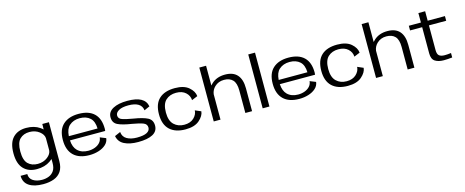

<svg xmlns="http://www.w3.org/2000/svg" viewBox="-46 -1628 6548 2702"><g transform="rotate(-15 3228.0 -276.5)"><path d="M335.5 232Q202 232 128.5 182.2Q55 132.5 55 36H152Q152 101.5 204 135Q256 168.5 335.5 168.5Q388.5 168.5 434.2 150.2Q480 132 508.2 90.5Q536.5 49 536.5 -21.5V-80Q520.5 -65.5 498.5 -50.5Q419.5 4.5 302.5 4.5Q181 4.5 110.2 -69.5Q39.5 -143.5 39.5 -296Q39.5 -449 110.2 -522.2Q181 -595.5 302.5 -595.5Q419.5 -595.5 498.5 -541Q521.5 -525.5 537.5 -510L539 -590H635V-23.5Q635 69 597 125.2Q559 181.5 491.5 206.8Q424 232 335.5 232ZM536.5 -384.5Q533 -437.5 477 -481.5Q417.5 -528 333.5 -528Q246.5 -528 193 -475.5Q139.5 -423 139.5 -295.5Q139.5 -168 193 -115.8Q246.5 -63.5 333.5 -63.5Q417.5 -63.5 477 -110Q533 -154 536.5 -206.5Z M1069 5.5Q918.5 5.5 839 -71.8Q759.5 -149 759.5 -295.5Q759.5 -446.5 841.2 -521Q923 -595.5 1066.5 -595.5Q1215 -595.5 1293 -520.5Q1371 -445.5 1371 -298.5Q1371 -280 1368.5 -266H855Q861.5 -165 912 -115.5Q970 -58 1069 -58Q1121 -58 1165.8 -75Q1210.5 -92 1238.8 -123.5Q1267 -155 1270.5 -199L1356.5 -164.5Q1350 -109.5 1308.2 -71.8Q1266.5 -34 1203.2 -14.2Q1140 5.5 1069 5.5ZM855 -327.5H1273.5Q1270.5 -432.5 1217.5 -481Q1161.5 -532.5 1067 -532.5Q974 -532.5 914 -478.5Q861.5 -431.5 855 -327.5Z M1779.5 5Q1656 5 1577.5 -34.8Q1499 -74.5 1483.5 -160.5L1567.5 -197.5Q1574 -126.5 1631.8 -93.2Q1689.5 -60 1778 -60Q1876 -60 1922.5 -85Q1969 -110 1969 -155Q1969 -205.5 1918.2 -225.8Q1867.5 -246 1760 -264.5Q1622 -285.5 1556 -318Q1490 -350.5 1490 -432Q1490 -510.5 1568 -552.8Q1646 -595 1777 -595Q1906 -595 1975.5 -556.5Q2045 -518 2059 -439.5L1978 -403.5Q1971.5 -466 1920 -498Q1868.5 -530 1775 -530Q1683.5 -530 1635 -502Q1586.5 -474 1586.5 -433Q1586.5 -385 1639.8 -367Q1693 -349 1795 -331.5Q1934.5 -309.5 2000.2 -275Q2066 -240.5 2066 -158.5Q2066 -75 1991 -35Q1916 5 1779.5 5Z M2468.5 5.5Q2320.5 5.5 2240 -70.2Q2159.5 -146 2159.5 -294.5Q2159.5 -447 2240 -521Q2320.5 -595 2468.5 -595Q2602 -595 2671.5 -535Q2741 -475 2747 -404L2661.5 -368.5Q2659 -434 2608.2 -480.5Q2557.5 -527 2468.5 -527Q2377 -527 2318.8 -473.2Q2260.5 -419.5 2260.5 -294.5Q2260.5 -174 2319.2 -118Q2378 -62 2468.5 -62Q2557 -62 2608 -110.5Q2659 -159 2661.5 -220L2747 -183Q2741 -117 2671.2 -55.8Q2601.5 5.5 2468.5 5.5Z M2878.5 0V-785H2977V-497.5Q2989 -511.5 3003.5 -525Q3079.5 -596 3201.5 -596Q3319.5 -596 3378.2 -529Q3437 -462 3437 -333V0H3339V-328Q3339 -435 3294.5 -481.5Q3250 -528 3168 -528Q3085.5 -528 3030.5 -475Q2985.5 -432 2977 -370V0Z M3591.5 0V-785H3690V0Z M4126.5 5.5Q3976 5.5 3896.5 -71.8Q3817 -149 3817 -295.5Q3817 -446.5 3898.8 -521Q3980.5 -595.5 4124 -595.5Q4272.5 -595.5 4350.5 -520.5Q4428.5 -445.5 4428.5 -298.5Q4428.5 -280 4426 -266H3912.5Q3919 -165 3969.5 -115.5Q4027.5 -58 4126.5 -58Q4178.5 -58 4223.2 -75Q4268 -92 4296.2 -123.5Q4324.5 -155 4328 -199L4414 -164.5Q4407.5 -109.5 4365.8 -71.8Q4324 -34 4260.8 -14.2Q4197.5 5.5 4126.5 5.5ZM3912.5 -327.5H4331Q4328 -432.5 4275 -481Q4219 -532.5 4124.5 -532.5Q4031.5 -532.5 3971.5 -478.5Q3919 -431.5 3912.5 -327.5Z M4833.5 5.5Q4685.5 5.5 4605 -70.2Q4524.5 -146 4524.5 -294.5Q4524.5 -447 4605 -521Q4685.5 -595 4833.5 -595Q4967 -595 5036.5 -535Q5106 -475 5112 -404L5026.5 -368.5Q5024 -434 4973.2 -480.5Q4922.5 -527 4833.5 -527Q4742 -527 4683.8 -473.2Q4625.5 -419.5 4625.5 -294.5Q4625.5 -174 4684.2 -118Q4743 -62 4833.5 -62Q4922 -62 4973 -110.5Q5024 -159 5026.5 -220L5112 -183Q5106 -117 5036.2 -55.8Q4966.5 5.5 4833.5 5.5Z M5243.5 0V-785H5342V-497.5Q5354 -511.5 5368.5 -525Q5444.5 -596 5566.5 -596Q5684.5 -596 5743.2 -529Q5802 -462 5802 -333V0H5704V-328Q5704 -435 5659.5 -481.5Q5615 -528 5533 -528Q5450.5 -528 5395.5 -475Q5350.5 -432 5342 -370V0Z M6230 6.5Q6151.5 6.5 6103.2 -24.8Q6055 -56 6055 -139.5V-522H5878.5V-590H6055V-728H6153.5V-590H6405V-522H6153.5V-163.5Q6153.5 -101 6180.8 -80Q6208 -59 6260.5 -59Q6303 -59 6353 -66V-1Q6285.5 6.5 6230 6.5Z"/></g></svg>

Font: Anybody ExtraExpanded
Style: Regular
Weight: 400
Width: 8
Designer: Tyler Finck
Foundry: Etcetera Type Company
Version: Version 1.010; ttfautohint (v1.8.3) -l 8 -r 50 -G 200 -x 14 